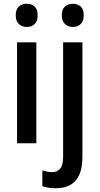

<svg xmlns="http://www.w3.org/2000/svg" viewBox="-20 -765 532 1025"><path d="M174 -539V0H71V-539ZM123 -745Q149 -745 165 -730Q181 -715 181 -683Q181 -652 165 -636.5Q149 -621 123 -621Q98 -621 81 -636.5Q64 -652 64 -683Q64 -715 80.5 -730Q97 -745 123 -745ZM277 240Q257 240 238.5 237Q220 234 206 229V145Q219 149 231.5 151.5Q244 154 258 154Q285 154 301 135.5Q317 117 317 71V-539H420V74Q420 127 405 164Q390 201 358.5 220.5Q327 240 277 240ZM310 -683Q310 -715 326.5 -730Q343 -745 369 -745Q395 -745 411 -730Q427 -715 427 -683Q427 -652 410.5 -636.5Q394 -621 369 -621Q344 -621 327 -636.5Q310 -652 310 -683Z"/></svg>

Font: Noto Sans Display SemiCondensed Medium
Style: Regular
Weight: 500
Width: 4
Designer: Monotype Design Team
Foundry: Monotype Imaging Inc.
Version: Version 2.003